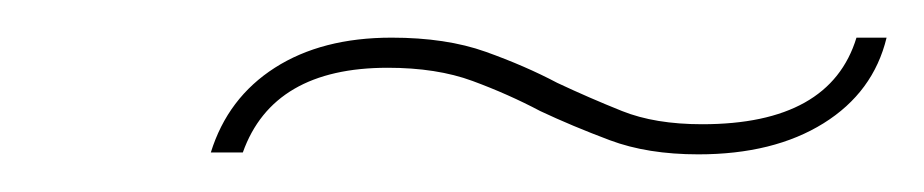

<svg xmlns="http://www.w3.org/2000/svg" viewBox="-20 -626 491 102"><path d="M351 -544Q324 -544 304 -551.5Q284 -559 267 -567Q250 -576 231 -583Q212 -590 186 -590Q125 -590 109 -545H92Q101 -574 126 -590Q151 -606 188 -606Q217 -606 238 -598.5Q259 -591 276 -582Q293 -574 310.5 -567Q328 -560 353 -560Q421 -560 435 -606H451Q444 -577 417.5 -560.5Q391 -544 351 -544Z"/></svg>

Font: Alumni Sans Pinstripe
Style: Italic
Weight: 400
Italic angle: -8°
Designer: Robert E. Leuschke
Foundry: Robert E. Leuschke
Version: Version 1.010; ttfautohint (v1.8.4.7-5d5b)